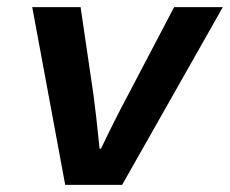

<svg xmlns="http://www.w3.org/2000/svg" viewBox="-20 -516 642 536"><path d="M162 0 70 -496H205L241 -251Q248 -200 258 -101H262Q299 -179 338 -252L466 -496H602L321 0Z"/></svg>

Font: TypoPRO Source Code Pro
Style: Bold Italic
Weight: 700
Italic angle: -11°
Monospace: yes
Designer: Paul D. Hunt, Teo Tuominen
Foundry: Adobe Systems Incorporated
Version: Version 1.030;PS 1.0;hotconv 1.0.84;makeotf.lib2.5.63406